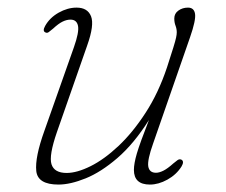

<svg xmlns="http://www.w3.org/2000/svg" viewBox="-20 -477 592 504"><path d="M456 -58Q464.5 -53.5 456.5 -40Q443 -18.5 419.5 -5.5Q396 7.5 373.5 7.5Q331.5 7.5 331.5 -31Q331.5 -47.5 339.2 -74Q347 -100.5 371 -162Q331.5 -99.5 288.2 -62.2Q245 -25 204.8 -8.8Q164.5 7.5 133.5 7.5Q79 7.5 75.2 -28.2Q71.5 -64 96.5 -133.5L174 -353Q188 -392.5 184.8 -409Q181.5 -425.5 165 -425.5Q155 -425.5 144.2 -420.2Q133.5 -415 119.5 -402Q112.5 -396 108 -392.8Q103.5 -389.5 99 -392Q91 -395.5 98.5 -409Q110.5 -430.5 134 -443.8Q157.5 -457 181 -457Q210 -457 219 -434.2Q228 -411.5 209 -358L129.5 -130.5Q108 -68.5 115.2 -45.8Q122.5 -23 155 -23Q182 -23 217.8 -40.8Q253.5 -58.5 291 -93.8Q328.5 -129 362.2 -181Q396 -233 418.5 -300.5Q429.5 -334.5 435 -352.2Q440.5 -370 442.2 -378.2Q444 -386.5 444 -392Q444 -401 440.8 -409.5Q437.5 -418 437.5 -428.5Q437.5 -441.5 448.2 -449.2Q459 -457 473.5 -457Q489.5 -457 492 -440.5Q494.5 -424 479 -379.5L382 -100.5Q366.5 -57 369.2 -40.2Q372 -23.5 389.5 -23.5Q398 -23.5 409 -29Q420 -34.5 435 -48Q441.5 -53.5 446.2 -56.8Q451 -60 456 -58Z"/></svg>

Font: Fraunces 9pt S050 Thin
Style: Italic
Weight: 100
Italic angle: -16°
Version: Version 1.000; ttfautohint (v1.8.3)